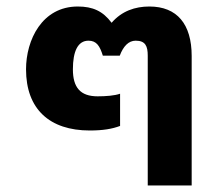

<svg xmlns="http://www.w3.org/2000/svg" viewBox="-20 -570 671 590"><path d="M434 0H569V-398C569 -496 524 -550 439 -550C395 -550 354 -536 323 -500C296 -536 265 -550 219 -550C109 -550 60 -447 60 -357C60 -235 132 -169 256 -169C297 -169 325 -174 349 -183V-282C332 -276 305 -274 280 -274C227 -274 204 -301 204 -357C204 -412 219 -445 252 -445C277 -445 287 -428 296 -399H348C359 -428 375 -445 397 -445C427 -445 434 -428 434 -399Z"/></svg>

Font: Kanit Medium
Style: Regular
Weight: 500
Designer: Katatrad Team
Foundry: CadsonDemak
Version: Version 1.000;PS 001.000;hotconv 1.0.88;makeotf.lib2.5.64775